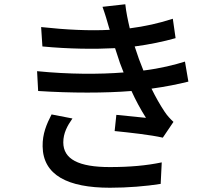

<svg xmlns="http://www.w3.org/2000/svg" viewBox="-20 -826 1040 901"><path d="M320 -270 222 -289C199 -244 179 -199 180 -139C182 -4 298 55 496 55C580 55 664 48 734 37L739 -64C667 -49 589 -42 495 -42C349 -42 277 -79 277 -158C277 -201 296 -236 320 -270ZM492 -695 495 -686C401 -681 292 -686 173 -699L179 -608C304 -596 424 -595 520 -600L543 -530L560 -486C447 -477 304 -477 154 -492L159 -399C312 -389 475 -389 597 -399C616 -357 639 -314 665 -273C634 -276 574 -282 526 -287L518 -211C588 -204 688 -193 744 -180L794 -254C778 -269 765 -283 753 -301C731 -334 710 -371 691 -410C757 -419 816 -431 864 -443L848 -537C800 -522 734 -505 653 -495L632 -549L612 -608C680 -617 748 -631 804 -647L791 -738C727 -717 659 -702 589 -693C580 -731 572 -769 568 -806L461 -794C473 -761 483 -727 492 -695Z"/></svg>

Font: Noto Sans CJK HK Medium
Style: Regular
Weight: 500
Designer: Ryoko NISHIZUKA 西塚涼子 (kana, bopomofo & ideographs); Paul D. Hunt (Latin, Greek & Cyrillic); Sandoll Communications 산돌커뮤니
Foundry: Adobe
Version: Version 2.004;hotconv 1.0.118;makeotfexe 2.5.65603